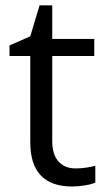

<svg xmlns="http://www.w3.org/2000/svg" viewBox="-20 -679 393 709"><path d="M258.8 -57.1Q280.3 -57.1 300.3 -60.3Q320.3 -63.5 332 -66.9V-4.9Q318.8 1.5 293.2 5.6Q267.6 9.8 247.1 9.8Q91.8 9.8 91.8 -153.8V-472.2H15.1V-511.2L91.8 -544.9L126 -659.2H172.9V-535.2H328.1V-472.2H172.9V-157.2Q172.9 -108.9 195.8 -83Q218.8 -57.1 258.8 -57.1Z"/></svg>

Font: Sahel FD
Style: FD
Weight: 400
Foundry: Saber Rastikerdar (saber.rastikerdar@gmail.com)
Version: Version 3.3.1